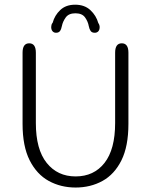

<svg xmlns="http://www.w3.org/2000/svg" viewBox="-20 -808 659 838"><path d="M310 10.5Q245.5 10.5 193 -18.2Q140.5 -47 109.5 -108.2Q78.5 -169.5 78.5 -267.5V-578Q78.5 -619 107.5 -619Q136.5 -619 136.5 -578V-271Q136.5 -156 183.8 -97Q231 -38 310 -38Q390 -38 436.2 -97Q482.5 -156 482.5 -271V-578Q482.5 -619 511.5 -619Q540.5 -619 540.5 -578V-267.5Q540.5 -169.5 510 -108.2Q479.5 -47 427.2 -18.2Q375 10.5 310 10.5ZM393.5 -665Q381 -665 375.5 -673Q370 -681 367.5 -694Q364 -714 351.2 -732Q338.5 -750 309 -750Q280 -750 267 -732Q254 -714 250 -694Q247.5 -680.5 242 -672.8Q236.5 -665 224.5 -665Q215 -665 209.2 -671.8Q203.5 -678.5 203.5 -690Q203.5 -694.5 204.8 -699.5Q206 -704.5 210 -709Q218.5 -741 243 -764.2Q267.5 -787.5 308 -787.5Q349 -787.5 374.5 -763.8Q400 -740 409 -707.5Q412 -703.5 413.5 -698.8Q415 -694 415 -689.5Q415 -678 409.2 -671.5Q403.5 -665 393.5 -665Z"/></svg>

Font: Sono Monospace Light
Style: Regular
Weight: 300
Version: Version 2.112